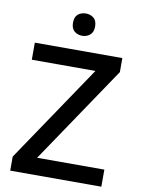

<svg xmlns="http://www.w3.org/2000/svg" viewBox="-99 -986 771 1052"><g transform="rotate(10 287.0 -460.0)"><path d="M540 0H33V-78L398 -619H44V-714H531V-636L166 -95H540ZM293 -920Q317 -920 335.5 -905.5Q354 -891 354 -858Q354 -826 335.5 -811Q317 -796 293 -796Q267 -796 249 -811Q231 -826 231 -858Q231 -891 249 -905.5Q267 -920 293 -920Z"/></g></svg>

Font: Noto Sans Nag Mundari Medium
Style: Regular
Weight: 500
Version: Version 1.000